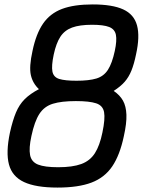

<svg xmlns="http://www.w3.org/2000/svg" viewBox="-20 -834 645 868"><path d="M240 14Q142 14 88.5 -11Q35 -36 20.5 -90.5Q6 -145 25 -235Q37 -289 52 -325Q67 -361 91.5 -385.5Q116 -410 156 -431Q128 -457 119.5 -494.5Q111 -532 127 -604Q143 -681 174.5 -727Q206 -773 260 -793.5Q314 -814 399 -814Q488 -814 537 -791.5Q586 -769 599.5 -719Q613 -669 595 -588Q586 -544 574 -514.5Q562 -485 543.5 -464Q525 -443 494 -423Q522 -404 536 -379Q550 -354 551.5 -315.5Q553 -277 540 -219Q522 -133 487.5 -82Q453 -31 393.5 -8.5Q334 14 240 14ZM243 -78Q308 -78 347.5 -92.5Q387 -107 409 -141.5Q431 -176 443 -235Q456 -297 450.5 -327Q445 -357 414.5 -367Q384 -377 323 -377Q258 -377 219 -365Q180 -353 158 -319Q136 -285 122 -219Q110 -164 116 -133Q122 -102 152 -90Q182 -78 243 -78ZM326 -469Q382 -469 415.5 -479Q449 -489 468 -518.5Q487 -548 499 -604Q509 -651 504 -676.5Q499 -702 473.5 -712Q448 -722 396 -722Q340 -722 306 -709.5Q272 -697 253 -668Q234 -639 223 -588Q212 -536 217 -510.5Q222 -485 248 -477Q274 -469 326 -469Z"/></svg>

Font: Victor Mono Thin
Style: Italic
Weight: 100
Italic angle: -12°
Monospace: yes
Designer: Rune Bjørnerås
Version: Version 1.561;gftools[0.9.30]